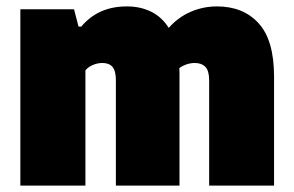

<svg xmlns="http://www.w3.org/2000/svg" viewBox="-20 -579 916 599"><path d="M835 -340V0H632.5V-328.5Q632.5 -358 620.8 -370.2Q609 -382.5 588 -382.5Q574.5 -382.5 562 -378.2Q549.5 -374 539.5 -366.5Q540 -361 540 -349.5V0H341.5V-328.5Q341.5 -358 331 -370.2Q320.5 -382.5 299.5 -382.5Q284 -382.5 269.5 -376.2Q255 -370 246.5 -359.5V0H43.5V-550H211L225 -496H233.5Q260 -527.5 295.2 -543.2Q330.5 -559 376 -559Q418 -559 451.5 -542.5Q485 -526 506.5 -492Q535.5 -525 574.5 -542Q613.5 -559 657 -559Q739 -559 787 -506.2Q835 -453.5 835 -340Z"/></svg>

Font: Encode Sans SemiCondensed Black
Style: Regular
Weight: 900
Width: 4
Designer: Multiple Designers
Foundry: Impallari Type
Version: Version 2.000